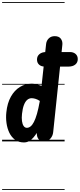

<svg xmlns="http://www.w3.org/2000/svg" viewBox="-25 -1349 762 1832"><path d="M203 10Q153.5 10 119 -15.2Q84.5 -40.5 64.2 -82.2Q44 -124 37 -175Q30 -226 35.5 -277Q44.5 -365.5 79 -426.8Q113.5 -488 165.5 -519.5Q217.5 -551 278.5 -551Q299.5 -551 324 -544.5Q348.5 -538 371.5 -529.5L415 -930Q418.5 -961 440.2 -982.5Q462 -1004 497 -1004Q537 -1004 555.2 -979.8Q573.5 -955.5 570 -922L482.5 -88.5Q478.5 -50.5 454.8 -25.2Q431 0 397 0Q361 0 343.5 -20.8Q326 -41.5 326 -79V-80.5Q312 -58.5 294.5 -37.8Q277 -17 254.5 -3.5Q232 10 203 10ZM185 -262.5Q180.5 -223 184.8 -193Q189 -163 201 -146.2Q213 -129.5 231.5 -129.5Q250 -129.5 266.8 -142.8Q283.5 -156 298.8 -185.5Q314 -215 327.8 -263Q341.5 -311 354 -380.5L355 -386Q331.5 -401 312 -406.5Q292.5 -412 277.5 -412Q253 -412 234.2 -395.8Q215.5 -379.5 203 -346.5Q190.5 -313.5 185 -262.5ZM203 10Q153.5 10 119 -15.2Q84.5 -40.5 64.2 -82.2Q44 -124 37 -175Q30 -226 35.5 -277Q44.5 -365.5 79 -426.8Q113.5 -488 165.5 -519.5Q217.5 -551 278.5 -551Q299.5 -551 324 -544.5Q348.5 -538 371.5 -529.5L415 -930Q418.5 -961 440.2 -982.5Q462 -1004 497 -1004Q537 -1004 555.2 -979.8Q573.5 -955.5 570 -922L482.5 -88.5Q478.5 -50.5 454.8 -25.2Q431 0 397 0Q361 0 343.5 -20.8Q326 -41.5 326 -79V-80.5Q312 -58.5 294.5 -37.8Q277 -17 254.5 -3.5Q232 10 203 10ZM185 -262.5Q180.5 -223 184.8 -193Q189 -163 201 -146.2Q213 -129.5 231.5 -129.5Q250 -129.5 266.8 -142.8Q283.5 -156 298.8 -185.5Q314 -215 327.8 -263Q341.5 -311 354 -380.5L355 -386Q331.5 -401 312 -406.5Q292.5 -412 277.5 -412Q253 -412 234.2 -395.8Q215.5 -379.5 203 -346.5Q190.5 -313.5 185 -262.5ZM403.5 -713.5Q368.5 -713.5 348.2 -731.8Q328 -750 328 -781Q328 -813.5 351.8 -833Q375.5 -852.5 416.5 -852.5H641.5Q675.5 -852.5 696.2 -834.2Q717 -816 717 -785Q717 -752 693 -732.8Q669 -713.5 627 -713.5ZM-5 455H591.5V463H-5ZM-5 -16H591.5V0H-5ZM-5 -549H591.5V-541H-5ZM-5 -1329H591.5V-1321H-5Z"/></svg>

Font: Edu SA Dotted Guide
Style: Regular
Weight: 400
Designer: Tina and Corey Anderson, Eben Sorkin, Mirko Velimirovic
Foundry: Google for Education
Version: Version 2.000